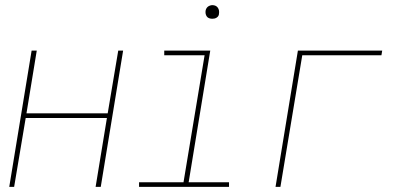

<svg xmlns="http://www.w3.org/2000/svg" viewBox="-20 -727 1540 747"><path d="M16 0 103 -530H123L83 -286H399L440 -530H459L372 0H352L396 -268H80L35 0Z M521 0V-18H694L776 -512H619V-530H798L714 -18H871V0ZM806 -654Q800 -654 794 -656Q788 -658 784.5 -663Q781 -668 780 -674Q779 -680 780 -686Q781 -691 783.5 -695Q786 -699 789.5 -701.5Q793 -704 797.5 -705.5Q802 -707 806 -707Q813 -707 818.5 -704.5Q824 -702 827.5 -697Q831 -692 832 -686Q833 -680 832 -674Q832 -669 829.5 -665Q827 -661 823 -658.5Q819 -656 815 -655Q811 -654 806 -654Z M1052 0 1139 -530H1467L1464 -512H1156L1071 0Z"/></svg>

Font: Iosevka Curly Thin Oblique
Style: Regular
Weight: 100
Italic angle: -9°
Monospace: yes
Designer: Belleve Invis
Foundry: Belleve Invis
Version: Version 11.1.0; ttfautohint (v1.8.3)